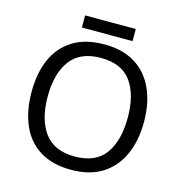

<svg xmlns="http://www.w3.org/2000/svg" viewBox="-123 -1059 1027 1087"><g transform="rotate(15 390.5 -515.5)"><path d="M720 -451Q720 -341 682.5 -258Q645 -175 572 -129Q499 -83 391 -83Q280 -83 206.5 -129Q133 -175 97 -258.5Q61 -342 61 -452Q61 -562 97 -644Q133 -726 206.5 -772Q280 -818 392 -818Q499 -818 572 -772.5Q645 -727 682.5 -644.5Q720 -562 720 -451ZM156 -451Q156 -316 213 -238.5Q270 -161 391 -161Q513 -161 569 -238.5Q625 -316 625 -451Q625 -586 569 -662.5Q513 -739 392 -739Q271 -739 213.5 -662.5Q156 -586 156 -451ZM539 -948V-877H242V-948Z"/></g></svg>

Font: Noto Sans Telugu UI
Style: Regular
Weight: 400
Designer: Jelle Bosma - Monotype Design Team
Foundry: Monotype Imaging Inc.
Version: Version 2.005; ttfautohint (v1.8.4.7-5d5b)